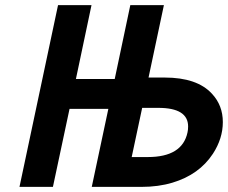

<svg xmlns="http://www.w3.org/2000/svg" viewBox="-20 -731 892 751"><path d="M207 -710.9H337.9L276.9 -421.9H428.7L489.7 -710.9H621.1L561 -427.7H624Q751 -427.7 809.1 -364.3Q851.6 -318.8 851.6 -253.4Q851.6 -189.5 813 -129.9Q759.3 -47.9 654.8 -16.6Q600.1 0 533.2 0H338.9L403.8 -305.2H252L187 0H56.2ZM495.1 -116.7H558.1Q692.9 -116.7 713.4 -212.9Q715.8 -223.1 715.8 -236.3Q715.8 -309.1 599.1 -309.1H536.1Z"/></svg>

Font: Tuffy
Style: BoldItalic
Weight: 700
Italic angle: -12°
Designer: Thatcher Ulrich, Karoly Barta, Michael Everson
Version: Version 001.271